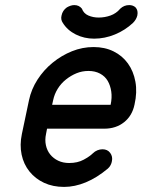

<svg xmlns="http://www.w3.org/2000/svg" viewBox="-20 -735 561 755"><path d="M345 -132Q353 -140 363 -144Q373 -148 383 -148Q403 -148 413.5 -133.5Q424 -119 420 -101Q419 -94 415 -86Q411 -78 404 -72Q361 -36 317.5 -18Q274 0 232 0Q188 0 153.5 -16Q119 -32 96 -60.5Q73 -89 65 -127Q57 -165 66 -208L94 -341Q103 -384 127.5 -422Q152 -460 187 -488.5Q222 -517 263 -533.5Q304 -550 348 -550Q392 -550 426.5 -533Q461 -516 483 -485.5Q505 -455 512.5 -413.5Q520 -372 509 -324Q500 -280 468 -254.5Q436 -229 390 -229H165L161 -208Q156 -185 160.5 -164Q165 -143 177.5 -127.5Q190 -112 209 -103Q228 -94 252 -94Q285 -94 309 -107Q333 -120 345 -132ZM368 -666Q392 -666 414.5 -674Q437 -682 453 -701Q468 -715 488 -715Q503 -715 513 -706Q524 -694 520 -674Q516 -658 503 -645Q472 -616 432 -599.5Q392 -583 350 -583Q311 -583 278 -599.5Q245 -616 227 -645Q218 -658 222 -674Q226 -694 243 -706Q259 -715 272 -715Q291 -715 302 -701Q309 -682 327.5 -674Q346 -666 368 -666ZM185 -323H415Q421 -351 417.5 -375Q414 -399 403.5 -417Q393 -435 373.5 -445.5Q354 -456 328 -456Q303 -456 281 -447Q259 -438 239.5 -422.5Q220 -407 207 -386Q194 -365 189 -341Z"/></svg>

Font: VDS
Style: Italic
Weight: 400
Designer: artmaker
Foundry: artmaker
Version: Version 1.000 2009 initial release